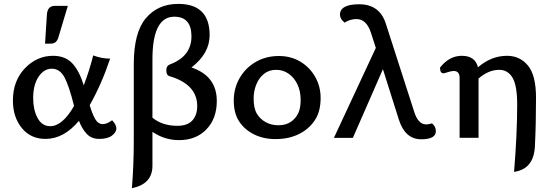

<svg xmlns="http://www.w3.org/2000/svg" viewBox="-20 -714 2858 995"><path d="M494.1 5.9Q453.6 5.9 429 -20.8Q404.3 -47.4 389.2 -87.9Q310.5 5.9 215.8 5.9Q138.7 5.9 92.8 -50.8Q46.9 -107.4 46.9 -192.9Q46.9 -294.9 108.9 -359.9Q170.9 -424.8 254.9 -424.8Q317.4 -424.8 353.8 -386.7Q390.1 -348.6 414.1 -272Q443.8 -349.6 462.9 -426.8Q506.8 -410.2 550.8 -410.2Q506.3 -277.3 444.8 -168.9Q458 -124 473.1 -97.4Q488.3 -70.8 513.2 -70.8Q534.2 -70.8 561 -90.8Q583 -67.9 583 -47.9Q583 -29.3 560.8 -11.7Q538.6 5.9 494.1 5.9ZM240.2 -60.1Q303.7 -60.1 363.8 -165Q337.9 -269 314 -313.5Q290 -357.9 248 -357.9Q208 -357.9 179.9 -316.4Q151.9 -274.9 151.9 -205.1Q151.9 -145.5 174.6 -102.8Q197.3 -60.1 240.2 -60.1ZM243.2 -487.8H213.4L223.1 -638.7Q226.1 -683.6 264.2 -683.6H331.5L282.2 -519Q272.9 -487.8 243.2 -487.8Z M663.6 261.2Q673.3 139.2 673.3 17.6V-381.8Q673.3 -545.9 736.1 -619.9Q798.8 -693.8 903.8 -693.8Q1066.4 -693.8 1066.4 -531.7Q1066.4 -437 972.2 -364.3Q1103.5 -320.3 1103.5 -190.4Q1103.5 -99.6 1049.8 -43.7Q996.1 12.2 907.7 12.2Q833 12.2 770 -30.8V145Q770 239.7 663.6 261.2ZM898.9 -62Q951.7 -62 976.8 -89.8Q1002 -117.7 1002 -164.1Q1002 -276.9 858.4 -319.3Q841.8 -324.2 841.8 -349.6Q841.8 -373 859.9 -379.9Q972.2 -421.9 972.2 -525.4Q972.2 -627.4 883.3 -627.4Q770 -627.4 770 -406.2V-104Q821.3 -62 898.9 -62Z M1408.2 6.8Q1345.7 6.8 1296.9 -17.3Q1248 -41.5 1219.7 -84.2Q1191.4 -127 1191.4 -192.4Q1191.4 -256.8 1221.9 -309.6Q1252.4 -362.3 1305.4 -393.1Q1358.4 -423.8 1425.3 -423.8Q1487.3 -423.8 1536.1 -394.8Q1585 -365.7 1613.3 -315.9Q1641.6 -266.1 1641.6 -206.1Q1641.6 -136.2 1611.3 -90.6Q1581.1 -44.9 1528.6 -19Q1476.1 6.8 1408.2 6.8ZM1422.4 -64.9Q1461.4 -64.9 1487.1 -82.5Q1512.7 -100.1 1525.4 -127Q1538.1 -153.8 1538.1 -195.3Q1538.1 -241.2 1521.5 -276.4Q1504.9 -311.5 1476.1 -331.8Q1447.3 -352.1 1411.1 -352.1Q1373 -352.1 1346.9 -330.3Q1320.8 -308.6 1307.6 -274.7Q1294.4 -240.7 1294.4 -203.1Q1294.4 -152.3 1311.5 -124.3Q1328.6 -96.2 1357.7 -80.6Q1386.7 -64.9 1422.4 -64.9Z M2162.6 7.8Q2079.6 7.8 2046.9 -94.2L1964.4 -355.5L1808.6 0.5H1710.4L1927.7 -465.8L1901.9 -545.4Q1878.9 -615.2 1827.1 -615.2Q1794.9 -615.2 1765.6 -596.7Q1741.7 -616.7 1741.7 -637.2Q1741.7 -691.9 1841.3 -691.9Q1946.8 -691.9 1979 -592.8L2126.5 -134.8Q2147 -69.3 2188.5 -69.3Q2202.1 -69.3 2218.8 -74.7Q2238.8 -58.6 2238.8 -34.2Q2238.8 7.8 2162.6 7.8Z M2644 176.8Q2660.2 -20 2660.2 -171.9Q2660.2 -271 2636 -311.5Q2611.8 -352.1 2566.9 -352.1Q2511.7 -352.1 2460 -307.1V0H2361.8V-310.1Q2361.8 -346.2 2331.1 -346.2Q2318.8 -346.2 2300.8 -340.1Q2282.7 -334 2278.3 -334Q2260.3 -334 2260.3 -363.8Q2308.6 -424.8 2373 -424.8Q2442.9 -424.8 2457 -365.2Q2525.4 -424.8 2607.9 -424.8Q2673.8 -424.8 2715.8 -374.5Q2757.8 -324.2 2757.8 -207Q2757.8 -72.3 2752 44.9Q2746.1 162.1 2644 176.8Z"/></svg>

Font: Bainsley
Style: Regular
Weight: 400
Designer: Paul James MIller
Foundry: High-Logic / Made with FontCreator
Version: Version 1.411;March 28, 2021;FontCreator 13.0.0.2683 64-bit